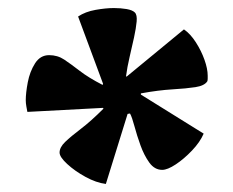

<svg xmlns="http://www.w3.org/2000/svg" viewBox="-20 -743 578 477"><path d="M243 -286Q219 -289 192.5 -303.5Q166 -318 147 -335.5Q128 -353 128 -364Q128 -377 142 -390.5Q156 -404 181 -423Q206 -442 237 -473L236 -475L48 -465Q47 -470 45.5 -478.5Q44 -487 44 -494Q44 -512 49 -538.5Q54 -565 67 -585.5Q80 -606 102 -606Q123 -606 139.5 -595Q156 -584 178 -567Q200 -550 235 -532L236 -535L174 -702Q192 -714 217.5 -718.5Q243 -723 263 -723Q280 -723 294.5 -720.5Q309 -718 315 -712Q321 -706 319.5 -689.5Q318 -673 313 -650Q308 -627 302 -601.5Q296 -576 293 -553H295L437 -670Q453 -659 466.5 -638Q480 -617 488 -594.5Q496 -572 496 -555Q496 -553 496 -548Q496 -543 495 -541Q488 -530 465.5 -526.5Q443 -523 408.5 -521Q374 -519 330 -511V-508L486 -411Q477 -390 457 -369Q437 -348 416.5 -334.5Q396 -321 383 -321Q364 -321 351 -339Q338 -357 329 -382Q320 -407 314 -429.5Q308 -452 303 -461L297 -460Z"/></svg>

Font: Texturina Medium 12pt Black
Style: Regular
Weight: 900
Version: Version 1.002